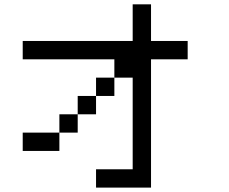

<svg xmlns="http://www.w3.org/2000/svg" viewBox="-20 -853 1040 873"><path d="M333.3 -333.3V-416.7H416.7V-333.3ZM333.3 -250H250V-333.3H333.3ZM500 -416.7H416.7V-500H500ZM500 -500V-583.3H83.3V-666.7H583.3V-833.3H666.7V-666.7H833.3V-583.3H666.7V0H416.7V-83.3H583.3V-500ZM83.3 -166.7V-250H250V-166.7Z"/></svg>

Font: GalmuriMono11 Regular
Style: Regular
Weight: 400
Designer: Lee Minseo (quiple)
Version: Version 2.399;hotconv 1.1.1;makeotfexe 2.6.0 DEVELOPMENT